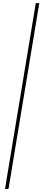

<svg xmlns="http://www.w3.org/2000/svg" viewBox="-20 -982 273 1236"><path d="M232.9 -961.9 34.7 234.4H12.2L210.4 -961.9Z"/></svg>

Font: Inter Display Thin
Style: Italic
Weight: 100
Italic angle: -9.39999°
Designer: Rasmus Andersson
Foundry: rsms
Version: Version 4.000;git-a52131595